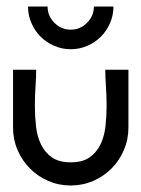

<svg xmlns="http://www.w3.org/2000/svg" viewBox="-20 -569 434 589"><path d="M197 0Q160 0 128 -14Q96 -28 72 -52Q48 -76 34 -108.5Q20 -141 20 -178V-355H91Q91 -333 89 -304Q87 -275 87 -243.5Q87 -212 90.5 -181Q94 -150 106 -125.5Q118 -101 139.5 -86Q161 -71 197 -71Q233 -71 254.5 -86Q276 -101 288 -125.5Q300 -150 303.5 -181Q307 -212 307 -243.5Q307 -275 305 -304Q303 -333 303 -355H374V-178Q374 -141 360 -108.5Q346 -76 322 -52Q298 -28 266 -14Q234 0 197 0ZM126 -549Q126 -520 147 -499Q168 -478 197 -478Q226 -478 247 -499Q268 -520 268 -549H328Q328 -522 317.5 -498Q307 -474 289.5 -456.5Q272 -439 248 -428.5Q224 -418 197 -418Q170 -418 146 -428.5Q122 -439 104.5 -456.5Q87 -474 76.5 -498Q66 -522 66 -549H126Z"/></svg>

Font: Googee
Style: Regular
Weight: 400
Designer: Peter Wiegel
Foundry: CATFonts Peter Wiegel
Version: 1.000